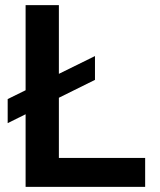

<svg xmlns="http://www.w3.org/2000/svg" viewBox="-20 -730 626 750"><path d="M80 0V-710H210V-113H547V0ZM10 -249V-343L351 -511V-418Z"/></svg>

Font: Geist SemBd
Style: Regular
Weight: 400
Designer: Basement.studio, Andrés Briganti, Mateo Zaragoza
Foundry: Basement.studio, Vercel, Andrés Briganti, Guido Ferreyra, Mateo Zaragoza
Version: Version 1.401